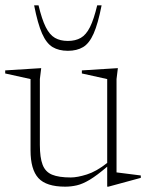

<svg xmlns="http://www.w3.org/2000/svg" viewBox="-24 -690 552 720"><path d="M125.5 -146.5Q125.5 -99 135.8 -72.2Q146 -45.5 171.2 -35Q196.5 -24.5 241.5 -24.5Q266 -24.5 301.8 -35.8Q337.5 -47 378 -79V-393.5L283 -414.5V-426L418 -434.5L413 -393.5V-43.5L504 -32V-23L382.5 10H378V-65Q340 -32.5 313 -16.2Q286 0 264.2 5Q242.5 10 220.5 10Q149.5 10 120 -22.2Q90.5 -54.5 90.5 -126.5V-393.5L-4.5 -414.5V-426L130.5 -434.5L125.5 -393.5ZM230.5 -536.5Q259 -536.5 279 -548Q299 -559.5 313.5 -588.5Q328 -617.5 340.5 -670H357Q343.5 -601 327.2 -564.2Q311 -527.5 287.8 -513.5Q264.5 -499.5 230.5 -499.5Q196.5 -499.5 173.2 -513.5Q150 -527.5 133.8 -564.2Q117.5 -601 104 -670H120.5Q133 -617.5 147.5 -588.5Q162 -559.5 182 -548Q202 -536.5 230.5 -536.5Z"/></svg>

Font: Newsreader 16pt ExtraLight
Style: Regular
Weight: 275
Designer: Hugues Gentile
Foundry: Production Type
Version: Version 1.003; ttfautohint (v1.8.3)